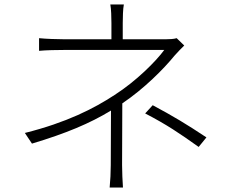

<svg xmlns="http://www.w3.org/2000/svg" viewBox="-20 -811 1040 865"><path d="M532 -346C630 -412 718 -501 766 -560C779 -575 796 -592 810 -606L776 -639C763 -635 743 -634 724 -634H533V-707C533 -732 534 -771 538 -791H477C481 -771 482 -732 482 -707V-634H273C239 -634 184 -636 156 -639V-582C185 -585 239 -586 273 -586H720C683 -535 593 -445 496 -383C403 -322 280 -259 92 -212L124 -164C277 -210 385 -255 480 -313C480 -242 479 -131 479 -67C479 -34 477 3 474 34H534C532 3 530 -34 530 -67C530 -136 531 -263 531 -345ZM634 -300C732 -249 788 -211 875 -149L910 -192C818 -253 763 -286 668 -337Z"/></svg>

Font: Noto Sans CJK JP Light
Style: Regular
Weight: 300
Designer: Ryoko NISHIZUKA (kana & ideographs); Paul D. Hunt (Latin, Greek & Cyrillic); Wenlong ZHANG (bopomofo); Sandoll Communica
Foundry: Adobe Systems Incorporated
Version: Version 1.004;PS 1.004;hotconv 1.0.82;makeotf.lib2.5.63406